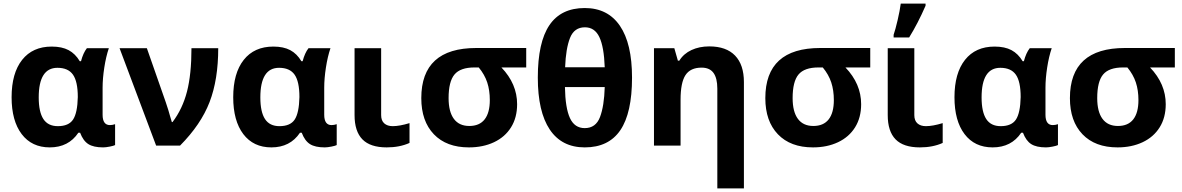

<svg xmlns="http://www.w3.org/2000/svg" viewBox="-20 -816 6624 1076"><path d="M45 -271Q45 -406 104 -480.5Q163 -555 270 -555Q327 -555 364.5 -535Q402 -515 427 -473H434Q446 -519 467 -546H590Q574 -499 564.5 -437.5Q555 -376 555 -325V-173Q555 -115 596 -115Q610 -115 625 -120V-3Q618 1 595.5 5.5Q573 10 558 10Q504 10 475 -8.5Q446 -27 429 -72H419Q364 10 259 10Q158 10 101.5 -64.5Q45 -139 45 -271ZM416 -272Q416 -359 389 -397.5Q362 -436 302 -436Q197 -436 197 -270Q197 -189 223 -149Q249 -109 304 -109Q365 -109 389.5 -146Q414 -183 416 -272Z M650 -546H803L909 -243Q916 -224 923.5 -198.5Q931 -173 934 -162L943 -132H947Q1003 -206 1028 -303Q1053 -400 1053 -546H1203Q1203 -370 1154.5 -244Q1106 -118 989 0H855Z M1287 -271Q1287 -406 1346 -480.5Q1405 -555 1512 -555Q1569 -555 1606.5 -535Q1644 -515 1669 -473H1676Q1688 -519 1709 -546H1832Q1816 -499 1806.5 -437.5Q1797 -376 1797 -325V-173Q1797 -115 1838 -115Q1852 -115 1867 -120V-3Q1860 1 1837.5 5.5Q1815 10 1800 10Q1746 10 1717 -8.5Q1688 -27 1671 -72H1661Q1606 10 1501 10Q1400 10 1343.5 -64.5Q1287 -139 1287 -271ZM1658 -272Q1658 -359 1631 -397.5Q1604 -436 1544 -436Q1439 -436 1439 -270Q1439 -189 1465 -149Q1491 -109 1546 -109Q1607 -109 1631.5 -146Q1656 -183 1658 -272Z M1967 -171V-546H2116V-171Q2116 -140 2133.5 -124.5Q2151 -109 2181 -109Q2219 -109 2275 -126V-15Q2220 10 2147 10Q2055 10 2011 -35Q1967 -80 1967 -171Z M2341 -266Q2341 -547 2649 -547H2929V-438H2790Q2878 -346 2878 -232Q2878 -157 2844 -102.5Q2810 -48 2748.5 -19Q2687 10 2608 10Q2482 10 2411.5 -63.5Q2341 -137 2341 -266ZM2725 -255Q2725 -310 2710.5 -354Q2696 -398 2663 -438H2639Q2560 -438 2527 -398.5Q2494 -359 2494 -266Q2494 -190 2523.5 -150Q2553 -110 2610 -110Q2667 -110 2696 -147Q2725 -184 2725 -255Z M2994 -381Q2994 -579 3059 -675Q3124 -771 3257 -771Q3386 -771 3454 -671.5Q3522 -572 3522 -381Q3522 -183 3456.5 -86.5Q3391 10 3257 10Q3128 10 3061 -90Q2994 -190 2994 -381ZM3369 -439Q3365 -553 3339 -608Q3313 -663 3258 -663Q3198 -663 3174.5 -603.5Q3151 -544 3147 -439ZM3369 -328H3146Q3148 -211 3174 -154.5Q3200 -98 3257 -98Q3319 -98 3342.5 -160Q3366 -222 3369 -328Z M4000 -319Q4000 -378 3978.5 -407.5Q3957 -437 3912 -437Q3849 -437 3821.5 -395Q3794 -353 3794 -257V0H3645V-546H3759L3779 -476H3787Q3811 -515 3855 -535.5Q3899 -556 3955 -556Q4050 -556 4099.5 -504.5Q4149 -453 4149 -356V240H4000Z M4269 -266Q4269 -547 4577 -547H4857V-438H4718Q4806 -346 4806 -232Q4806 -157 4772 -102.5Q4738 -48 4676.5 -19Q4615 10 4536 10Q4410 10 4339.5 -63.5Q4269 -137 4269 -266ZM4653 -255Q4653 -310 4638.5 -354Q4624 -398 4591 -438H4567Q4488 -438 4455 -398.5Q4422 -359 4422 -266Q4422 -190 4451.5 -150Q4481 -110 4538 -110Q4595 -110 4624 -147Q4653 -184 4653 -255Z M4988 -621Q4998 -650 5010.5 -703.5Q5023 -757 5028 -796H5167V-784Q5124 -685 5075 -606H4988ZM4955 -171V-546H5104V-171Q5104 -140 5121.5 -124.5Q5139 -109 5169 -109Q5207 -109 5263 -126V-15Q5208 10 5135 10Q5043 10 4999 -35Q4955 -80 4955 -171Z M5329 -271Q5329 -406 5388 -480.5Q5447 -555 5554 -555Q5611 -555 5648.5 -535Q5686 -515 5711 -473H5718Q5730 -519 5751 -546H5874Q5858 -499 5848.5 -437.5Q5839 -376 5839 -325V-173Q5839 -115 5880 -115Q5894 -115 5909 -120V-3Q5902 1 5879.5 5.5Q5857 10 5842 10Q5788 10 5759 -8.5Q5730 -27 5713 -72H5703Q5648 10 5543 10Q5442 10 5385.5 -64.5Q5329 -139 5329 -271ZM5700 -272Q5700 -359 5673 -397.5Q5646 -436 5586 -436Q5481 -436 5481 -270Q5481 -189 5507 -149Q5533 -109 5588 -109Q5649 -109 5673.5 -146Q5698 -183 5700 -272Z M5976 -266Q5976 -547 6284 -547H6564V-438H6425Q6513 -346 6513 -232Q6513 -157 6479 -102.5Q6445 -48 6383.5 -19Q6322 10 6243 10Q6117 10 6046.5 -63.5Q5976 -137 5976 -266ZM6360 -255Q6360 -310 6345.5 -354Q6331 -398 6298 -438H6274Q6195 -438 6162 -398.5Q6129 -359 6129 -266Q6129 -190 6158.5 -150Q6188 -110 6245 -110Q6302 -110 6331 -147Q6360 -184 6360 -255Z"/></svg>

Font: OpenSansMMV
Style: Bold
Weight: 700
Foundry: Ascender Corporation
Version: Version 4.001